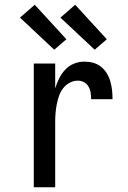

<svg xmlns="http://www.w3.org/2000/svg" viewBox="-20 -787 540 807"><path d="M122 0V-520H212V-416Q219 -438 229 -458Q239 -478 254.5 -494.5Q270 -511 291 -519.5Q312 -528 335 -528Q354 -528 372 -523Q390 -518 404.5 -506.5Q419 -495 429 -478.5Q439 -462 444 -444Q449 -426 451 -407.5Q453 -389 453 -370H363Q363 -384 361 -397.5Q359 -411 352 -423Q345 -435 333 -441.5Q321 -448 307 -448Q289 -448 272.5 -439Q256 -430 245 -415.5Q234 -401 228 -383.5Q222 -366 218.5 -348Q215 -330 213.5 -312Q212 -294 212 -276V0ZM378 -578 234 -713 296 -767 429 -622ZM208 -578 64 -713 126 -767 259 -622Z"/></svg>

Font: Iosevka Curly Medium
Style: Regular
Weight: 500
Monospace: yes
Designer: Belleve Invis
Foundry: Belleve Invis
Version: Version 22.1.2; ttfautohint (v1.8.4)